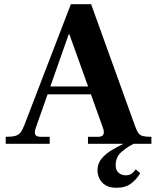

<svg xmlns="http://www.w3.org/2000/svg" viewBox="-20 -680 749 908"><path d="M7 0V-33Q35 -33 51 -37Q67 -41 76.5 -53Q86 -65 95 -88L315 -660H411L619 -83Q627 -61 634.5 -50.5Q642 -40 656 -36.5Q670 -33 696 -33V0H396V-33H444Q464 -33 469 -44.5Q474 -56 467 -75L308 -518H305L148 -72Q142 -52 147.5 -42.5Q153 -33 173 -33H215V0ZM190 -234 196 -271H417L422 -234ZM531 208Q498 208 478.5 195.5Q459 183 450 164Q441 145 441 126Q441 93 461 69.5Q481 46 510 29Q539 12 566 -1H614Q582 15 554.5 38.5Q527 62 527 102Q527 125 541 137Q555 149 574 149Q591 149 601.5 142Q612 135 622 121L643 139Q627 167 600.5 187.5Q574 208 531 208Z"/></svg>

Font: Frank Ruhl Libre
Style: Bold
Weight: 700
Designer: Yanek Iontef
Foundry: Fontef
Version: Version 6.004